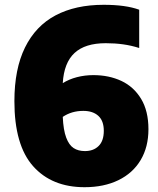

<svg xmlns="http://www.w3.org/2000/svg" viewBox="-20 -770 660 800"><path d="M598.5 -231.5Q598.5 -157.5 566 -103Q533.5 -48.5 473.2 -19.2Q413 10 332.5 10Q196 10 118 -77.5Q40 -165 40 -348.5Q40 -482.5 84.2 -572.2Q128.5 -662 211.5 -706Q294.5 -750 412 -750Q504 -750 560 -729.5V-570Q527 -580.5 493.2 -585.2Q459.5 -590 420.5 -590Q334.5 -590 290.5 -549.2Q246.5 -508.5 241.5 -423.5Q267.5 -440 300.5 -448.5Q333.5 -457 369 -457Q434 -457 485.8 -432.8Q537.5 -408.5 568 -358Q598.5 -307.5 598.5 -231.5ZM412.5 -225Q412.5 -266.5 389.8 -287.2Q367 -308 327 -308Q278.5 -308 241.5 -283Q244 -228 255.8 -196.8Q267.5 -165.5 286.8 -153Q306 -140.5 334 -140.5Q369.5 -140.5 391 -161.8Q412.5 -183 412.5 -225Z"/></svg>

Font: Encode Sans SemiCondensed Black
Style: Regular
Weight: 900
Width: 4
Designer: Multiple Designers
Foundry: Impallari Type
Version: Version 2.000